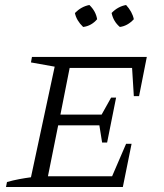

<svg xmlns="http://www.w3.org/2000/svg" viewBox="-20 -749 656 769"><path d="M4 0 8 -20Q33 -27 57 -31.5Q81 -36 104 -39L199 -482L104 -499L108 -521H568L537 -364H516L509 -477H259L222 -290H387L425 -358H445L409 -178H389L378 -247H213L172 -43H429L485 -173H507L472 0ZM338 -729Q364 -704 369 -672Q346 -645 313 -641Q286 -667 280 -697Q306 -723 338 -729ZM485 -729Q497 -716 505 -701.5Q513 -687 516 -672Q491 -645 460 -641Q434 -663 427 -697Q452 -723 485 -729Z"/></svg>

Font: Piazzolla SC Light
Style: Italic
Weight: 300
Italic angle: -11.3°
Designer: Juan Pablo del Peral
Foundry: Huerta Tipografica
Version: Version 1.330